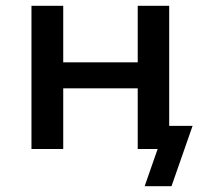

<svg xmlns="http://www.w3.org/2000/svg" viewBox="-20 -516 720 665"><path d="M481 129 526 0H462V-80H647L574 129ZM89 0V-496H199V-300H457V-496H566V0H457V-210H199V0Z"/></svg>

Font: Nunito Sans 8pt SemiBold
Style: Regular
Weight: 600
Version: Version 3.101;gftools[0.9.27]